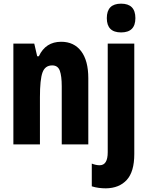

<svg xmlns="http://www.w3.org/2000/svg" viewBox="-20 -788 808 1048"><path d="M314 -560Q384 -560 423 -508.5Q462 -457 462 -361V0H317V-317Q317 -373 306.5 -402Q296 -431 265 -431Q226 -431 212 -392.5Q198 -354 198 -258V0H53V-550H167L183 -481H192Q229 -560 314 -560ZM563 -689Q563 -768 641 -768Q719 -768 719 -689Q719 -611 641 -611Q563 -611 563 -689ZM558 240Q539 240 519.5 237.5Q500 235 481 229V105Q504 114 524 114Q568 114 568 43V-550H713V53Q713 149 672 194Q631 239 558 240Z"/></svg>

Font: Noto Sans ExtraCondensed ExtraBold
Style: Regular
Weight: 800
Width: 2
Designer: Monotype Design Team
Foundry: Monotype Imaging Inc.
Version: Version 2.013; ttfautohint (v1.8.4.7-5d5b)